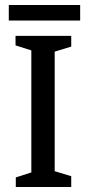

<svg xmlns="http://www.w3.org/2000/svg" viewBox="-20 -746 346 766"><path d="M15.1 -664.1V-726.1H299.8V-664.1ZM43 0V-38.1L105 -58.1V-544.9L42 -564.9V-603H264.2V-560.1L198.2 -540V-63L264.2 -43V0Z"/></svg>

Font: Grenze
Style: Regular
Weight: 400
Designer: Renata Polastri
Foundry: Omnibus-Type
Version: Version 1.002;PS 001.002;hotconv 1.0.88;makeotf.lib2.5.64775